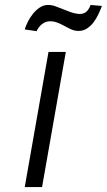

<svg xmlns="http://www.w3.org/2000/svg" viewBox="-20 -756 432 776"><path d="M246 -546 150 0H80L176 -546ZM80 -637Q84 -651 92.5 -668Q101 -685 113 -700Q125 -715 140.5 -725.5Q156 -736 174 -736Q189 -736 203 -731Q217 -726 232 -720Q247 -714 262.5 -708Q278 -702 295 -700Q332 -695 346 -736L392 -732Q386 -716 377.5 -698Q369 -680 357.5 -665Q346 -650 331 -640.5Q316 -631 298 -631Q282 -631 268.5 -637Q255 -643 241.5 -650.5Q228 -658 213.5 -664Q199 -670 181 -670Q165 -670 150.5 -659Q136 -648 128 -630Z"/></svg>

Font: Fz Poppins Light
Style: Italic
Weight: 300
Italic angle: -10°
Designer: Ninad Kale (Devanagari), Jonny Pinhorn (Latin)
Foundry: Indian Type Foundry
Version: Vit hóa bi Vntype.Com & FontZin.Com